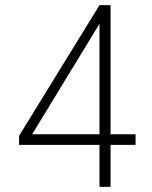

<svg xmlns="http://www.w3.org/2000/svg" viewBox="-20 -725 589 745"><path d="M366 0V-163H54V-198L366 -705H409V-204H506V-163H409V0ZM366 -204V-649H376L98 -193L95 -204Z"/></svg>

Font: Nunito Sans 10pt SemiCondensed ExtraLight
Style: Regular
Weight: 250
Width: 4
Designer: Vernon Adams
Foundry: Vernon Adams
Version: Version 3.101;gftools[0.9.27]